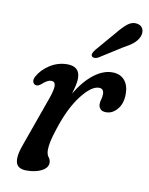

<svg xmlns="http://www.w3.org/2000/svg" viewBox="-79 -732 623 801"><g transform="rotate(10 232.5 -332.0)"><path d="M65.5 -348Q56.5 -349 52.8 -358.5Q49 -368 56 -382Q72 -412.5 106 -434.5Q140 -456.5 180 -456.5Q233.5 -456.5 233.5 -406Q233.5 -393 229.8 -376Q226 -359 220 -339.5Q254 -396 293 -426Q332 -456 370.5 -456Q404 -456 422.5 -434.8Q441 -413.5 441 -376.5Q441 -336 420.5 -311.8Q400 -287.5 373.5 -287.5Q356 -287.5 348.5 -296.2Q341 -305 341 -316.5Q341 -327 344.2 -337Q347.5 -347 347.5 -360Q347.5 -383 327 -383Q295 -383 253.8 -330Q212.5 -277 183 -187Q170 -148 165.8 -127.2Q161.5 -106.5 161.5 -90.5Q161.5 -72 169.8 -61.5Q178 -51 178 -39Q178 -17.5 152.5 -4Q127 9.5 88 9.5Q50 9.5 43.2 -18Q36.5 -45.5 58 -101L130.5 -304Q144 -342 143 -359.5Q142 -377 125 -377Q110 -377 87.5 -356.5Q73.5 -345 65.5 -348ZM355 -619Q377 -646.5 396.5 -662.2Q416 -678 438.5 -673.5Q456.5 -670 462.2 -655Q468 -640 460.5 -622.5Q453 -605.5 437.5 -592.8Q422 -580 396.5 -566.5L301.5 -506.5Q294 -502.5 286.2 -502.5Q278.5 -502.5 275 -507.5Q271 -513 274.2 -520.5Q277.5 -528 283.5 -535.5Z"/></g></svg>

Font: Fraunces 72pt SuperSoft
Style: Italic
Weight: 400
Italic angle: -16°
Version: Version 1.000;[b76b70a41]